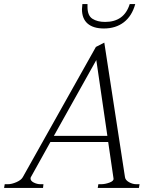

<svg xmlns="http://www.w3.org/2000/svg" viewBox="-54 -917 741 937"><path d="M346 -872Q346 -879 348 -897H373V-883Q373 -841 397 -825.5Q421 -810 459 -810Q552 -810 579 -897H606Q590 -839 550.5 -808.5Q511 -778 453 -778Q401 -778 373.5 -802Q346 -826 346 -872ZM627 -18 624 0H423L426 -18H439Q459 -18 480.5 -26Q502 -34 500 -46L474 -224H192L98 -55Q95 -51 95 -46Q95 -34 111 -26Q127 -18 144 -18H158L156 0H-34L-31 -18H-16Q3 -18 26 -28Q49 -38 57 -52L414 -688L455 -709L556 -52Q558 -38 575.5 -28Q593 -18 612 -18ZM470 -254 416 -624 209 -254Z"/></svg>

Font: Taviraj ExtraLight
Style: Italic
Weight: 275
Italic angle: -12°
Designer: Katatrad Team
Foundry: CadsonDemak
Version: Version 1.001